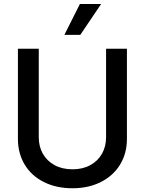

<svg xmlns="http://www.w3.org/2000/svg" viewBox="-20 -958 746 989"><path d="M633.8 -707V-242.2Q633.8 -168.5 598.9 -110.8Q564 -53.2 500.2 -20.8Q436.5 11.7 353.5 11.7Q269.5 11.7 205.6 -20.5Q141.6 -52.7 106.9 -110.6Q72.3 -168.5 72.3 -242.2V-707H179.7V-251Q179.7 -203.1 200.9 -165.8Q222.2 -128.4 261.5 -107.2Q300.8 -85.9 353.5 -85.9Q405.8 -85.9 444.8 -107.2Q483.9 -128.4 505.1 -165.8Q526.4 -203.1 526.4 -251V-707ZM391.6 -937.5H501L393.6 -778.3H311.5Z"/></svg>

Font: WEMIX Pretendard Medium
Style: Regular
Weight: 500
Designer: Base glyphs from Inter by Rasmus Andersson; Hangeul glyphs from Noto Sans CJK(Source Han Sans) by Jang Soo-young and Kan
Foundry: Kil Hyung-jin
Version: Version 1.000